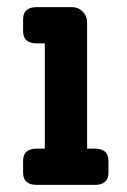

<svg xmlns="http://www.w3.org/2000/svg" viewBox="-20 -520 357 540"><path d="M84 0Q45 0 45 -34V-68Q45 -102 84 -102H106V-398H84Q45 -398 45 -432V-466Q45 -500 84 -500H182Q200 -500 212.5 -487.5Q225 -475 225 -458V-102H246Q285 -102 285 -68V-34Q285 0 246 0Z"/></svg>

Font: Solway Medium
Style: Regular
Weight: 500
Designer: Mariya V. Pigoulevskaya
Foundry: The Northern Block Ltd.
Version: Version 1.000;hotconv 1.0.109;makeotfexe 2.5.65596